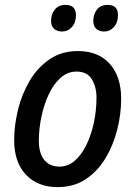

<svg xmlns="http://www.w3.org/2000/svg" viewBox="-20 -757 554 786"><path d="M216 9Q134 9 86 -42Q38 -93 38 -183Q38 -243 53.5 -307Q69 -371 101 -425.5Q133 -480 182.5 -514Q232 -548 299 -548Q382 -548 429 -496Q476 -444 476 -353Q476 -290 460 -226.5Q444 -163 412 -109.5Q380 -56 331 -23.5Q282 9 216 9ZM224 -75Q258 -75 285.5 -98.5Q313 -122 333 -162.5Q353 -203 364 -253.5Q375 -304 375 -358Q375 -401 356 -432.5Q337 -464 293 -464Q256 -464 227 -437.5Q198 -411 178.5 -368.5Q159 -326 149 -276.5Q139 -227 139 -181Q139 -130 161 -102.5Q183 -75 224 -75ZM406 -628Q386 -628 374 -639Q362 -650 362 -672Q362 -699 377 -718Q392 -737 421 -737Q463 -737 463 -695Q463 -665 446.5 -646.5Q430 -628 406 -628ZM234 -628Q214 -628 201.5 -639Q189 -650 189 -672Q189 -699 204.5 -718Q220 -737 248 -737Q291 -737 291 -695Q291 -665 274.5 -646.5Q258 -628 234 -628Z"/></svg>

Font: Noto Sans SemiCondensed Medium
Style: Italic
Weight: 500
Width: 4
Italic angle: -12°
Designer: Monotype Design Team
Foundry: Monotype Imaging Inc.
Version: Version 2.013; ttfautohint (v1.8.4.7-5d5b)